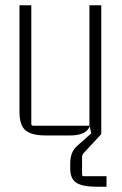

<svg xmlns="http://www.w3.org/2000/svg" viewBox="-20 -510 465 730"><path d="M247 5H154Q100 5 77 -14.5Q54 -34 54 -85V-490H99V-39Q99 -32 106 -32H320V-490H365V0L300 70Q292 78 292 87V153Q292 160 299 160H385V200H348Q294 200 270.5 185Q247 170 247 131V111Q247 68 273 45L327 -3L321 -30Q308 5 247 5Z"/></svg>

Font: Gemunu Libre ExtraLight
Style: Regular
Weight: 200
Designer: Puspanada Ekanayake, Sola Matas, Pathum Egodawatta, Kosala Senevirathne
Foundry: mooniak
Version: Version 1.100